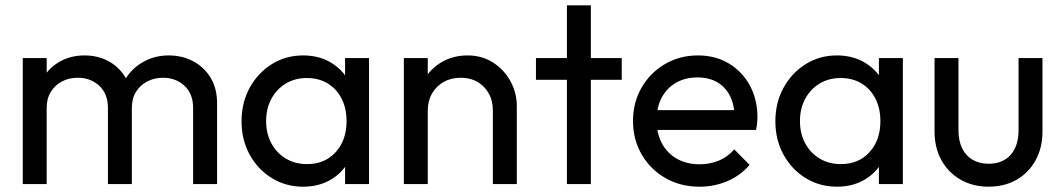

<svg xmlns="http://www.w3.org/2000/svg" viewBox="-20 -694 4006 724"><path d="M65.8 0V-475H156V0ZM387 0V-287Q387 -340 354.5 -370.4Q322 -400.8 273.2 -400.8Q240.2 -400.8 213.9 -387Q187.5 -373.2 171.8 -348Q156 -322.8 156 -287.5L118.5 -305.8Q118.5 -360.2 142.4 -400.2Q166.2 -440.2 207.1 -462.6Q248 -485 298.8 -485Q349.2 -485 389.6 -463Q430 -441 453.6 -401Q477.2 -361 477.2 -305.5V0ZM708.2 0V-287Q708.2 -340 675.8 -370.4Q643.2 -400.8 594.5 -400.8Q562.2 -400.8 535.5 -387Q508.8 -373.2 493 -348Q477.2 -322.8 477.2 -287.5L425.5 -305.8Q429.2 -360.5 455.5 -400.4Q481.8 -440.2 523.8 -462.6Q565.8 -485 616.2 -485Q667.5 -485 708.6 -463Q749.8 -441 774.1 -400.9Q798.5 -360.8 798.5 -305.2V0Z M1123.2 10Q1057.5 10 1004.8 -22.6Q952 -55.2 921.4 -111.1Q890.8 -167 890.8 -236.5Q890.8 -306.8 921.4 -362.8Q952 -418.8 1004.6 -451.9Q1057.2 -485 1122.8 -485Q1177.2 -485 1219.8 -462.5Q1262.2 -440 1288.1 -400.2Q1314 -360.5 1316.8 -309V-166.2Q1313.8 -114.8 1288.2 -74.9Q1262.8 -35 1220.1 -12.5Q1177.5 10 1123.2 10ZM1137.8 -75.2Q1205 -75.2 1245.9 -120.4Q1286.8 -165.5 1286.8 -237.2Q1286.8 -285.5 1268.1 -322.1Q1249.5 -358.8 1215.9 -379.2Q1182.2 -399.8 1137.2 -399.8Q1092.2 -399.8 1057.8 -379Q1023.2 -358.2 1003.4 -321.6Q983.5 -285 983.5 -237.5Q983.5 -190 1003.4 -153.4Q1023.2 -116.8 1058 -96Q1092.8 -75.2 1137.8 -75.2ZM1281.2 0V-127.5L1297.8 -243.8L1281.2 -358.5V-475H1371.5V0Z M1838.5 0V-276.5Q1838.5 -331.2 1804.9 -366Q1771.2 -400.8 1717.4 -400.8Q1680.8 -400.8 1652.8 -384.9Q1624.8 -369 1608.9 -341Q1593 -313 1593 -276.8L1555.5 -297.8Q1555.5 -352 1579.9 -394.1Q1604.2 -436.2 1646.9 -460.6Q1689.6 -485 1743.5 -485Q1797.5 -485 1839.4 -458.1Q1881.2 -431.2 1905 -387.6Q1928.8 -344 1928.8 -294.5V0ZM1502.8 0V-475H1593V0Z M2117.8 0V-674H2208V0ZM2001 -393.2V-475H2324.5V-393.2Z M2617.8 10Q2546.5 10 2489.8 -22.2Q2433 -54.5 2400 -110.9Q2367 -167.2 2367 -237.8Q2367 -308 2399.4 -363.9Q2431.8 -419.8 2487.5 -452.4Q2543.2 -485 2611.8 -485Q2677.5 -485 2728 -454.9Q2778.5 -424.8 2807.4 -372Q2836.2 -319.2 2836.2 -251.5Q2836.2 -241.5 2835 -230Q2833.8 -218.5 2831 -204H2430.2V-278.8H2783.2L2750.2 -250Q2749.8 -297.8 2733 -331.5Q2716.2 -365.2 2685.2 -383.6Q2654.2 -402 2610 -402Q2563.5 -402 2528.9 -381.9Q2494.2 -361.8 2475.1 -325.8Q2456 -289.8 2456 -240.5Q2456 -190.8 2476.1 -153.2Q2496.2 -115.8 2533 -95.1Q2569.8 -74.5 2618 -74.5Q2657.8 -74.5 2691.5 -88.8Q2725.2 -103 2748.8 -130.8L2806.5 -72.2Q2772.5 -32.2 2723.1 -11.1Q2673.8 10 2617.8 10Z M3136.2 10Q3070.5 10 3017.8 -22.6Q2965 -55.2 2934.4 -111.1Q2903.8 -167 2903.8 -236.5Q2903.8 -306.8 2934.4 -362.8Q2965 -418.8 3017.6 -451.9Q3070.2 -485 3135.8 -485Q3190.2 -485 3232.8 -462.5Q3275.2 -440 3301.1 -400.2Q3327 -360.5 3329.8 -309V-166.2Q3326.8 -114.8 3301.2 -74.9Q3275.8 -35 3233.1 -12.5Q3190.5 10 3136.2 10ZM3150.8 -75.2Q3218 -75.2 3258.9 -120.4Q3299.8 -165.5 3299.8 -237.2Q3299.8 -285.5 3281.1 -322.1Q3262.5 -358.8 3228.9 -379.2Q3195.2 -399.8 3150.2 -399.8Q3105.2 -399.8 3070.8 -379Q3036.2 -358.2 3016.4 -321.6Q2996.5 -285 2996.5 -237.5Q2996.5 -190 3016.4 -153.4Q3036.2 -116.8 3071 -96Q3105.8 -75.2 3150.8 -75.2ZM3294.2 0V-127.5L3310.8 -243.8L3294.2 -358.5V-475H3384.5V0Z M3707.5 10Q3648.5 10 3602.1 -16.6Q3555.8 -43.2 3529.9 -90.1Q3504 -137 3504 -198.8V-475H3594.2V-202.8Q3594.2 -163.8 3607.8 -135.5Q3621.2 -107.2 3647 -91.9Q3672.8 -76.5 3707.7 -76.5Q3761 -76.5 3790.9 -110.1Q3820.8 -143.8 3820.8 -202.8V-475H3911V-198.8Q3911 -136.8 3885.1 -89.6Q3859.2 -42.5 3813.4 -16.2Q3767.5 10 3707.5 10Z"/></svg>

Font: Marine Company Thin
Style: Regular
Weight: 100
Designer: Rodrigo Fuenzalida
Foundry: fragTYPE
Version: Version 1.000